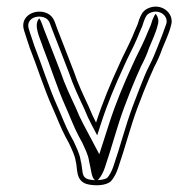

<svg xmlns="http://www.w3.org/2000/svg" viewBox="-20 -554 585 577"><path d="M188 -122.2C195.9 -104.2 205.3 -87.3 207.8 -68H207.9C213.6 -45.9 206.8 -11.9 240.4 -1C263.6 5.4 300.2 4.6 314.2 -10.3C322.1 -19.4 329.5 -32.7 334.6 -48.1C355.6 -108.9 371.5 -171.6 392.5 -228.4L412.5 -280.3C423.8 -308.4 432.2 -327.6 443.2 -352.2C452.4 -369.7 461.1 -388.2 467.5 -407.6C476.1 -429.2 487.4 -451.2 493.7 -476.7C506.2 -513.5 464.6 -548 423.8 -528.5C407.5 -520.3 403.6 -508.2 398.4 -495.9L393.5 -480.7C391.1 -475.4 387.8 -467.8 384.6 -460L377.5 -443C365.3 -414.4 350.8 -389.2 337.8 -358.9C313 -305.3 288.3 -246.6 268.7 -185.7C260 -202.2 255.9 -211.7 247 -232.8C229.6 -270.4 214.6 -301.1 200.9 -342H200.8C183.9 -384.9 167.5 -428.8 151.5 -468.9C145.2 -484.4 143 -503.7 122 -514C86.1 -530.2 38.3 -505.8 52.3 -462.6C57.3 -445.1 62.9 -431 68.3 -413.6L68.4 -412.7C91 -356.2 112.2 -287.3 137.6 -231C150.8 -201.9 162.6 -169.4 177.3 -142ZM201.5 -128.8 190.5 -149.1C176.5 -175.1 164.8 -207.4 151.3 -237.1C127 -291 104.6 -362.2 83.4 -415.7C76.1 -439.4 72 -448.2 66.6 -467C56.9 -497.2 90.2 -511.4 115.7 -500.4C129.7 -493.1 129.8 -482.3 137.6 -463.3C153.5 -423.5 169.9 -379.6 186.8 -336.5C201 -294.4 216.3 -263.5 233.3 -226.8C241.9 -206.3 246.6 -195.4 255.5 -178.7L272.1 -147.2L283 -181.1C302.3 -241.3 326.6 -299.1 351.5 -352.8C364.3 -382.6 378.6 -407.2 391.4 -437.2L398.4 -454.2C401.8 -462.2 405 -469.7 407.5 -475.3L412.5 -490.7C418.1 -504.1 419.7 -509.6 430.4 -515C459.5 -528.9 487.5 -505.1 479.5 -481.6C471.5 -458.1 462.8 -436.3 453.6 -413.2C446.3 -394.9 439.2 -376.8 430 -359.2C417.3 -335.1 410 -314.3 398.5 -285.8L378.5 -233.7C357 -175.6 341.2 -113.1 320.4 -52.9C315.8 -39.1 308.8 -27.1 303.1 -20.4C295.6 -13 265.5 -9.8 244.7 -15.4C222.7 -23.1 230.4 -41.1 222.4 -71.8C219.4 -92.9 208.8 -112.2 201.5 -128.8ZM227.3 -124.9C235 -107.4 244.9 -90.1 247.7 -69.5C253.8 -46.2 254.7 -18.3 265.8 -12.7C270.5 -11.8 271.9 -10.7 276.3 -15.2C282.6 -22.4 290.1 -35.4 295 -50C315.8 -110.5 331.7 -173.1 352.9 -230.5L372.9 -282.5C384.4 -310.9 392.6 -329.8 403.9 -354.9C413.3 -372.8 421.5 -390.2 427.9 -409.7C436.9 -432.3 447.6 -452.9 453.9 -478.4C458.5 -491.8 454.8 -504.2 447.6 -512.6C443.9 -507.9 441.3 -501.5 438 -493.8L433.1 -478.5C430.7 -473.2 427.4 -465.5 424.1 -457.7L417 -440.6C404.5 -411.4 390.1 -386.5 377.2 -356.5C352.4 -302.8 327.9 -244.5 308.4 -183.9L278.4 -90.5L229.5 -182.8C220.7 -199.4 216.3 -209.6 207.6 -230.4C190.9 -266.3 174.7 -300 162.1 -337.6C143.1 -385.8 128.5 -425.2 111.9 -466.7C107.1 -478.5 104.5 -490.5 97.8 -498.7C79 -478.5 101.2 -437.5 108.2 -414.7L108.3 -414.1C130.8 -357.7 152 -288.9 177.1 -233.5C190.4 -204.1 202.2 -171.6 216.5 -145Z"/></svg>

Font: HoneyBee
Style: Blur
Weight: 700
Foundry: Cannot Into Space Fonts
Version: Version 0.89